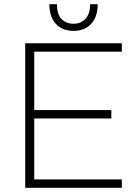

<svg xmlns="http://www.w3.org/2000/svg" viewBox="-20 -894 652 914"><path d="M100 -688H560V-648H143V-370H510V-330H143V-40H560V0H100ZM215 -874H251Q251 -827 272.5 -804Q294 -781 330 -781Q365 -781 387 -804.5Q409 -828 409 -874H445Q445 -814 414 -780.5Q383 -747 330 -747Q277 -747 246 -780.5Q215 -814 215 -874Z"/></svg>

Font: Roundo Light
Style: Regular
Weight: 300
Designer: Namrata Goyal (Gurmukhi), Shiva Nallaperumal (Latin)
Foundry: Indian Type Foundry
Version: Version 1.000;PS 1.0;hotconv 1.0.88;makeotf.lib2.5.647800